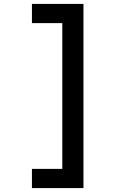

<svg xmlns="http://www.w3.org/2000/svg" viewBox="-20 -850 640 980"><path d="M143 110V12H298V-732H143V-830H406V110Z"/></svg>

Font: Tiny SemiBold
Style: Regular
Weight: 600
Designer: Philipp Nurullin, Konstantin Bulenkov
Foundry: JetBrains
Version: Version 2.251; ttfautohint (v1.8.4.7-5d5b)